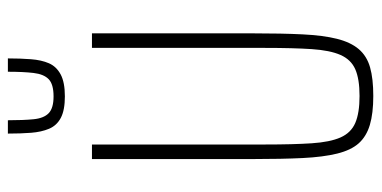

<svg xmlns="http://www.w3.org/2000/svg" viewBox="-254 -682 944 475"><g transform="rotate(-90 217.5 -444.0)"><path d="M218 8Q175 8 146.5 -0.5Q118 -9 101 -28Q84 -47 75.5 -81.5Q67 -116 64.5 -167Q62 -218 62 -290V-688H98V-260Q98 -190 101 -144.5Q104 -99 115.5 -73Q127 -47 151.5 -36.5Q176 -26 218 -26Q260 -26 284 -36.5Q308 -47 319.5 -73Q331 -99 334 -144.5Q337 -190 337 -260V-688H373V-290Q373 -218 370.5 -167Q368 -116 359.5 -82Q351 -48 334 -28Q317 -8 289 0Q261 8 218 8ZM217 -755Q183 -755 164 -765Q145 -775 137 -794Q129 -813 127 -838.5Q125 -864 125 -896H158Q158 -858 160.5 -832.5Q163 -807 175.5 -795Q188 -783 217 -783Q247 -783 259.5 -795Q272 -807 275 -832.5Q278 -858 278 -896H311Q311 -865 309 -839Q307 -813 299 -794.5Q291 -776 271.5 -765.5Q252 -755 217 -755Z"/></g></svg>

Font: Saira ExtraCondensed Thin
Style: Regular
Weight: 250
Width: 2
Designer: Hector Gatti with collaboration of the Omnibus-Type team
Foundry: Omnibus-Type
Version: Version 1.101